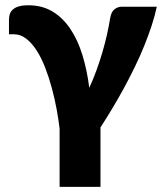

<svg xmlns="http://www.w3.org/2000/svg" viewBox="-20 -544 614 728"><path d="M574.5 -518.5Q567.5 -485 555.2 -447.5Q543 -410 527 -370.5Q511 -331 491.5 -290.8Q472 -250.5 450.5 -211Q429 -171.5 406.2 -133.5Q383.5 -95.5 361 -61V164.5H206V-56Q202 -91 194.5 -131.2Q187 -171.5 176.2 -211.2Q165.5 -251 151.2 -287.8Q137 -324.5 119 -352.5Q101 -380.5 79.5 -397.2Q58 -414 33 -414H14V-469Q14 -480.5 17.2 -490.5Q20.5 -500.5 28.8 -508Q37 -515.5 51.2 -519.8Q65.5 -524 88 -524Q139.5 -524 178.8 -500.5Q218 -477 246.2 -435.2Q274.5 -393.5 292.2 -336.2Q310 -279 318.5 -211Q333.5 -243.5 346 -278Q358.5 -312.5 368.5 -346.8Q378.5 -381 385.8 -413.5Q393 -446 397.5 -474Q401.5 -499 414 -508.8Q426.5 -518.5 441.5 -518.5Z"/></svg>

Font: Lato 2
Style: Regular
Weight: 900
Designer: Lukasz Dziedzic with Adam Twardoch and Botio Nikoltchev
Foundry: tyPoland Lukasz Dziedzic
Version: Version 2.015; 2015-08-06; http://www.latofonts.com/